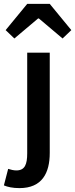

<svg xmlns="http://www.w3.org/2000/svg" viewBox="-66 -762 387 988"><path d="M-46 192C-27 200 -1 206 34 206C150 206 190 129 190 25V-491H74V27C74 84 62 115 18 115C4 115 -11 111 -24 107ZM8 -564 130 -667H134L256 -564L301 -607L190 -742H74L-37 -607Z"/></svg>

Font: DAIFUKU Sans Semibold
Style: Regular
Weight: 600
Designer: Original font ‘Source Sans 3’ : Paul D. Hunt
Foundry: Daifuku
Version: Version 1.000